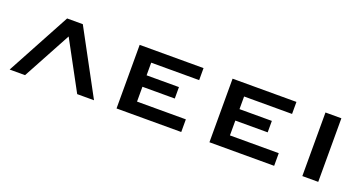

<svg xmlns="http://www.w3.org/2000/svg" viewBox="-32 -843 2352 1247"><g transform="rotate(20 1144.5 -219.5)"><path d="M384.8 -439.5 622.1 0H505.9L325.7 -333L145.5 0H39.1L276.4 -439.5Z M1225.1 0H777.8V-439.5H1219.2V-356.4H887.7V-269H1111.3V-189.9H887.7V-87.4H1225.1Z M1867.2 0H1419.9V-439.5H1861.3V-356.4H1529.8V-269H1753.4V-189.9H1529.8V-87.4H1867.2Z M2171.9 0H2062V-439.5H2171.9Z"/></g></svg>

Font: Squarish Sans CT
Style: RegularSC
Weight: 400
Version: Version 0.9